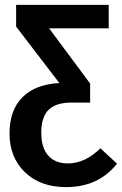

<svg xmlns="http://www.w3.org/2000/svg" viewBox="-20 -549 499 786"><path d="M391 58 459 121Q383 217 251 217Q145 217 82 156Q19 95 19 -2Q19 -98 72 -151Q125 -204 223 -209L46 -440V-529H425V-433H181L349 -207V-129H272Q209 -129 179 -99.5Q149 -70 149 -6Q149 56 177.5 88Q206 120 258 120Q328 120 391 58Z"/></svg>

Font: Fira Sans Condensed Medium
Style: Regular
Weight: 500
Width: 3
Designer: Carrois Corporate & Edenspiekermann AG
Foundry: Carrois Corporate GbR & Edenspiekermann AG
Version: Version 4.203;PS 004.203;hotconv 1.0.88;makeotf.lib2.5.64775